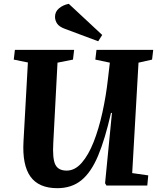

<svg xmlns="http://www.w3.org/2000/svg" viewBox="-20 -971 837 1005"><path d="M672 -65 756 -53 751 0H537L530 -12L566 -380H561Q530 -243 493.5 -156Q457 -69 406 -27.5Q355 14 280 14Q183 14 139.5 -46.5Q96 -107 103 -231L126 -644L52 -659L58 -710H368L362 -659L281 -643L259 -225Q254 -141 269.5 -109.5Q285 -78 329 -78Q372 -78 407.5 -118.5Q443 -159 470 -227.5Q497 -296 516 -382Q535 -468 545 -558L555 -643L479 -659L485 -710H782L776 -659L705 -643ZM515 -788 494 -755 320 -820Q290 -831 279 -847.5Q268 -864 268 -883Q268 -910 289 -927.5Q310 -945 340 -951Z"/></svg>

Font: Literata 36pt
Style: Bold Italic
Weight: 700
Italic angle: -2°
Designer: Latin by Veronika Burian and Jose Scaglione. Greek by Irene Vlachou. Cyrillic by Vera Evstafieva
Foundry: TypeTogether
Version: Version 3.002